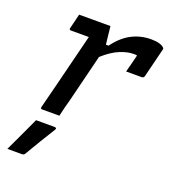

<svg xmlns="http://www.w3.org/2000/svg" viewBox="-144 -647 891 1008"><g transform="rotate(20 301.5 -142.5)"><path d="M127 -534H302Q302 -534 304 -516Q306 -498 308.5 -474.5Q311 -451 313 -434H328Q369 -490 419 -516Q469 -542 528 -542Q555 -542 573.5 -536.5Q592 -531 599 -523Q603 -520 603 -516.5Q603 -513 602 -510L562 -349Q559 -338 548 -338H461L465 -354Q470 -374 475.5 -394Q481 -414 486 -436Q482 -438 476.5 -438Q471 -438 464 -438Q433 -438 391 -421Q349 -404 301 -361Q286 -300 269 -232Q252 -164 236 -99Q229 -74 222.5 -48.5Q216 -23 211 0H115Q104 0 107 -11Q124 -76 142.5 -151Q161 -226 180 -301Q199 -376 215 -441H115Q104 -441 107 -452Q112 -472 117 -492.5Q122 -513 127 -534ZM104 64H208Q214 64 216.5 67.5Q219 71 215 77Q188 120 163.5 160.5Q139 201 112 247Q110 251 106 254Q102 257 95 257H14Q37 207 60.5 158Q84 109 104 64Z"/></g></svg>

Font: Recursive Mn Lnr St Med
Style: Italic
Weight: 500
Italic angle: -15°
Monospace: yes
Version: Version 1.079;hotconv 1.0.112;makeotfexe 2.5.65598; ttfautoh